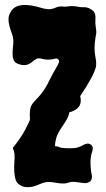

<svg xmlns="http://www.w3.org/2000/svg" viewBox="-20 -745 432 782"><path d="M32.2 -142.6Q65.4 -183.6 83 -217.3Q100.6 -251 101.6 -256.8Q102.5 -262.7 101.6 -270Q100.6 -277.3 101.6 -286.1Q102.5 -309.6 111.8 -321.8Q121.1 -334 129.4 -342.3Q137.7 -350.6 146.5 -361.3Q167 -386.7 180.7 -417Q200.2 -455.1 212.4 -475.1Q224.6 -495.1 218.8 -501.5Q212.9 -507.8 207.5 -506.8Q202.1 -505.9 195.3 -503.9Q170.9 -500 153.3 -504.9Q135.7 -509.8 127.4 -504.9Q119.1 -500 111.3 -493.2Q90.8 -475.6 66.4 -481Q42 -486.3 36.6 -498.5Q31.2 -510.7 31.2 -526.4Q31.2 -542 33.2 -558.6Q37.1 -584 29.3 -605.5Q21.5 -627 18.1 -640.6Q14.6 -654.3 14.6 -667.5Q14.6 -680.7 22.5 -694.3Q43.9 -738.3 127 -718.8Q139.6 -715.8 148.4 -712.9Q157.2 -710 165 -709Q183.6 -705.1 198.7 -710.9Q213.9 -716.8 219.2 -717.8Q224.6 -718.8 229.5 -718.8Q245.1 -716.8 256.3 -718.8Q267.6 -720.7 275.9 -720.2Q284.2 -719.7 291 -718.8Q306.6 -714.8 321.3 -715.8Q340.8 -716.8 361.3 -699.2Q370.1 -687.5 368.7 -669.4Q367.2 -651.4 370.1 -634.3Q373 -617.2 372.1 -609.4Q371.1 -601.6 369.1 -593.8Q365.2 -568.4 365.2 -551.8Q365.2 -535.2 366.7 -525.9Q368.2 -516.6 369.1 -509.8Q373 -494.1 371.1 -474.6Q363.3 -437.5 306.6 -353.5Q315.4 -317.4 291 -300.8Q281.2 -293 261.7 -287.1Q261.7 -270.5 238.3 -236.8Q214.8 -203.1 209.5 -184.6Q204.1 -166 204.1 -149.4Q215.8 -149.4 221.2 -146Q226.6 -142.6 243.7 -141.6Q260.7 -140.6 279.8 -141.6Q298.8 -142.6 317.9 -153.8Q336.9 -165 349.6 -156.2Q362.3 -147.5 355.5 -127.9Q348.6 -108.4 348.6 -85Q348.6 -61.5 351.6 -43Q361.3 -7.8 336.9 -1Q330.1 2 320.8 0.5Q311.5 -1 301.8 -2Q274.4 -6.8 261.2 -2Q248 2.9 235.4 2.4Q222.7 2 211.9 0Q178.7 -5.9 166 -2.9Q153.3 0 142.1 4.9Q130.9 9.8 119.1 13.7Q89.8 21.5 69.8 13.2Q49.8 4.9 44.4 -11.2Q39.1 -27.3 38.1 -46.4Q37.1 -65.4 38.6 -85Q40 -104.5 39.1 -116.7Q38.1 -128.9 32.2 -142.6Z"/></svg>

Font: Creepster
Style: Regular
Weight: 400
Designer: Font Diner, Inc
Foundry: Font Diner, Inc
Version: Version 1.002